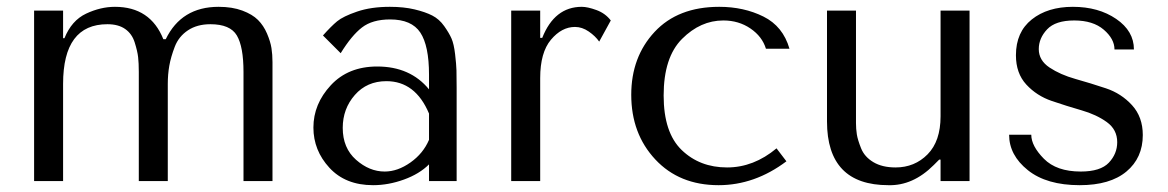

<svg xmlns="http://www.w3.org/2000/svg" viewBox="-20 -531 3426 563"><path d="M165 0H80V-500H165V-419H169Q190 -471 232.5 -491Q275 -511 317 -511Q421 -511 459 -416H466Q512 -511 621 -511Q661 -511 690.5 -500Q720 -489 736.5 -472.5Q753 -456 763 -432.5Q773 -409 776 -390Q779 -371 779 -349V0H694V-320Q694 -394 674.5 -427Q655 -460 597 -460Q558 -460 531 -442Q504 -424 492.5 -394Q481 -364 476.5 -338.5Q472 -313 472 -285V0H387V-320Q387 -346 385 -363.5Q383 -381 375 -406.5Q367 -432 347 -446Q327 -460 295 -460Q165 -460 165 -285Z M1123 -511Q1164 -511 1195.5 -503.5Q1227 -496 1247.5 -485.5Q1268 -475 1282.5 -454.5Q1297 -434 1304 -418Q1311 -402 1314.5 -372Q1318 -342 1318.5 -324.5Q1319 -307 1319 -273V0H1238V-49Q1210 -21 1164.5 -4.5Q1119 12 1074 12Q993 12 946 -39Q899 -90 899 -157Q899 -226 950 -281Q1001 -336 1086 -336Q1183 -336 1238 -269V-312Q1238 -397 1212.5 -435.5Q1187 -474 1124 -474Q1072 -474 1041.5 -450.5Q1011 -427 979 -375L927 -427Q951 -454 968.5 -468.5Q986 -483 1027 -497Q1068 -511 1123 -511ZM1238 -121V-198Q1198 -293 1113 -293Q1056 -293 1020.5 -252.5Q985 -212 985 -156Q985 -97 1024 -62.5Q1063 -28 1108 -28Q1146 -28 1183.5 -54.5Q1221 -81 1238 -121Z M1479 -500H1564V-420H1570Q1606 -511 1686 -511Q1703 -511 1729 -501.5Q1755 -492 1771 -471L1737 -409Q1726 -425 1706.5 -438.5Q1687 -452 1666 -452Q1627 -452 1595.5 -414.5Q1564 -377 1564 -302V0H1479Z M2112 -40Q2190 -40 2257 -96L2286 -58Q2193 12 2087 12Q1972 12 1901.5 -63.5Q1831 -139 1831 -253Q1831 -364 1899.5 -437.5Q1968 -511 2089 -511Q2161 -511 2218.5 -482.5Q2276 -454 2295 -388H2226Q2215 -424 2180.5 -447.5Q2146 -471 2101 -471Q2034 -471 1980 -417Q1926 -363 1926 -251Q1926 -142 1979 -91Q2032 -40 2112 -40Z M2405 -500H2490V-170Q2490 -153 2492.5 -137Q2495 -121 2505 -96Q2515 -71 2541 -55.5Q2567 -40 2606 -40Q2662 -40 2700 -78.5Q2738 -117 2738 -190V-500H2823V0H2738V-63H2734L2718 -47Q2657 14 2585 12Q2405 12 2405 -175Z M3305 -386H3248Q3248 -417 3216.5 -444Q3185 -471 3130 -471Q3075 -471 3050.5 -445Q3026 -419 3026 -387Q3026 -354 3057.5 -333Q3089 -312 3133.5 -299.5Q3178 -287 3223 -272Q3268 -257 3299.5 -222.5Q3331 -188 3331 -135Q3331 -68 3283 -28Q3235 12 3146 12Q3049 12 2994 -32Q2939 -76 2939 -136H3004Q3004 -103 3041 -65.5Q3078 -28 3149 -28Q3207 -28 3231.5 -54Q3256 -80 3256 -114Q3256 -151 3225.5 -173Q3195 -195 3151.5 -207.5Q3108 -220 3064 -235Q3020 -250 2989.5 -283Q2959 -316 2959 -369Q2959 -437 3005.5 -474Q3052 -511 3126 -511Q3201 -511 3253 -475.5Q3305 -440 3305 -386Z"/></svg>

Font: Tenor Sans
Style: Regular
Weight: 400
Designer: Denis Masharov
Foundry: Denis Masharov
Version: Version 1.1